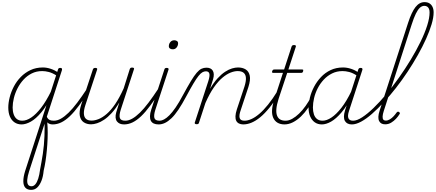

<svg xmlns="http://www.w3.org/2000/svg" viewBox="-20 -1154 4101 1807"><path d="M183 17Q145 17 116.5 -2.5Q88 -22 73 -57.5Q58 -93 58 -142Q58 -186 71 -237.5Q84 -289 110 -339Q136 -389 175.5 -429.5Q215 -470 267 -494.5Q319 -519 384 -519Q419 -519 457 -506.5Q495 -494 526 -472L515 -441Q473 -468 439.5 -476.5Q406 -485 377 -485Q323 -485 279 -463Q235 -441 201.5 -404.5Q168 -368 145 -323Q122 -278 110.5 -231Q99 -184 99 -142Q99 -106 109 -77.5Q119 -49 139 -33.5Q159 -18 190 -18Q229 -18 273.5 -47.5Q318 -77 366 -138.5Q414 -200 462 -298L470 -260Q420 -158 369 -97Q318 -36 270.5 -9.5Q223 17 183 17ZM273 633Q238 633 219 613Q200 593 199.5 552.5Q199 512 217 454L526 -500Q529 -515 548 -515Q560 -515 562.5 -508.5Q565 -502 563 -494L254 458Q239 505 236.5 536.5Q234 568 244 583.5Q254 599 277 599Q297 599 313 580Q329 561 340 526Q351 491 357 443Q363 411 370 373Q377 335 383 294.5Q389 254 393 211Q397 168 398.5 125Q400 82 400 41.5Q400 1 397 -37L420 -46Q426 -4 428 46.5Q430 97 428 150.5Q426 204 421 258Q416 312 408.5 361.5Q401 411 391 452Q386 508 370 548Q354 588 330.5 610.5Q307 633 273 633ZM476 17Q446 17 428 0.5Q410 -16 400 -52L411 -78Q418 -59 425.5 -45.5Q433 -32 447.5 -25Q462 -18 487 -18Q496 -18 499 -12.5Q502 -7 500.5 -0.5Q499 6 492 11.5Q485 17 476 17Z M476 17Q467 17 463 11.5Q459 6 460.5 -0.5Q462 -7 469 -12.5Q476 -18 488 -18Q519 -18 553 -37Q587 -56 625.5 -93.5Q664 -131 707 -188Q750 -245 800 -321Q805 -330 812.5 -328.5Q820 -327 823.5 -320.5Q827 -314 822 -304Q768 -221 723 -160Q678 -99 637 -60Q596 -21 556.5 -2Q517 17 476 17Z M837 16Q797 16 768.5 -3Q740 -22 731.5 -62Q723 -102 744 -168L854 -500Q857 -508 862 -511.5Q867 -515 878 -515Q887 -515 892 -511Q897 -507 894 -499L783 -163Q768 -117 769.5 -84.5Q771 -52 789 -35.5Q807 -19 843 -19Q872 -19 908.5 -33.5Q945 -48 984.5 -82Q1024 -116 1064 -174.5Q1104 -233 1144 -322L1201 -503Q1204 -511 1208.5 -514.5Q1213 -518 1224 -518Q1233 -518 1238.5 -514.5Q1244 -511 1241 -503L1116 -120Q1100 -69 1108 -43.5Q1116 -18 1160 -18Q1168 -18 1170.5 -12.5Q1173 -7 1172 -0.5Q1171 6 1165 11.5Q1159 17 1149 17Q1125 17 1108.5 10Q1092 3 1081 -11Q1070 -25 1068 -46.5Q1066 -68 1074 -97L1103 -190Q1067 -129 1030.5 -89.5Q994 -50 959.5 -27Q925 -4 893.5 6Q862 16 837 16Z M1147 17Q1138 17 1134 11.5Q1130 6 1131.5 -0.5Q1133 -7 1140 -12.5Q1147 -18 1159 -18Q1190 -18 1224 -37Q1258 -56 1296.5 -93.5Q1335 -131 1378 -188Q1421 -245 1471 -321Q1476 -330 1483.5 -328.5Q1491 -327 1494.5 -320.5Q1498 -314 1493 -304Q1439 -221 1394 -160Q1349 -99 1308 -60Q1267 -21 1227.5 -2Q1188 17 1147 17Z M1472 17Q1446 17 1427.5 8.5Q1409 0 1400 -17Q1391 -34 1391.5 -61Q1392 -88 1404 -124L1527 -500Q1529 -508 1534 -511.5Q1539 -515 1550 -515Q1559 -515 1564 -510.5Q1569 -506 1566 -499L1442 -121Q1426 -70 1433 -44Q1440 -18 1482 -18Q1491 -18 1494.5 -12.5Q1498 -7 1496.5 -0.5Q1495 6 1489 11.5Q1483 17 1472 17ZM1606 -690Q1590 -690 1579.5 -697.5Q1569 -705 1569 -719Q1569 -741 1583 -758Q1597 -775 1620 -775Q1635 -775 1645.5 -768Q1656 -761 1656 -746Q1656 -725 1642.5 -707.5Q1629 -690 1606 -690Z M1473 17Q1464 17 1460 11.5Q1456 6 1457.5 -0.5Q1459 -7 1465.5 -12.5Q1472 -18 1484 -18Q1501 -18 1524 -30Q1547 -42 1574 -69Q1601 -96 1633 -142.5Q1665 -189 1702 -259Q1746 -340 1776.5 -390.5Q1807 -441 1831 -469Q1855 -497 1876.5 -507Q1898 -517 1923 -517Q1934 -517 1936 -512Q1938 -507 1935.5 -500Q1933 -493 1928 -488Q1923 -483 1918 -483Q1901 -483 1884.5 -473.5Q1868 -464 1848 -439Q1828 -414 1800.5 -368Q1773 -322 1734 -249Q1694 -174 1659.5 -122.5Q1625 -71 1593.5 -41Q1562 -11 1532.5 3Q1503 17 1473 17Z M2269 17Q2247 17 2229.5 8.5Q2212 0 2203.5 -17Q2195 -34 2196 -60.5Q2197 -87 2209 -124L2281 -340Q2296 -388 2294.5 -420Q2293 -452 2273.5 -468.5Q2254 -485 2217 -485Q2186 -485 2149.5 -470.5Q2113 -456 2073 -422.5Q2033 -389 1992.5 -331Q1952 -273 1913 -184L1853 0Q1851 8 1846.5 11.5Q1842 15 1831 15Q1821 15 1816 11Q1811 7 1813 0L1940 -389Q1956 -438 1950.5 -460.5Q1945 -483 1917 -483Q1908 -483 1904 -488Q1900 -493 1901.5 -500Q1903 -507 1908.5 -512Q1914 -517 1923 -517Q1944 -517 1959 -510Q1974 -503 1982.5 -489Q1991 -475 1992 -455Q1993 -435 1985 -407L1957 -318Q1992 -378 2028 -417Q2064 -456 2098.5 -478.5Q2133 -501 2164 -510Q2195 -519 2220 -519Q2263 -519 2292.5 -500.5Q2322 -482 2330.5 -442Q2339 -402 2318 -336L2246 -119Q2228 -69 2235.5 -43.5Q2243 -18 2281 -18Q2288 -18 2291 -12.5Q2294 -7 2292.5 -0.5Q2291 6 2285.5 11.5Q2280 17 2269 17Z M2269 17Q2260 17 2256 11.5Q2252 6 2253.5 -0.5Q2255 -7 2262 -12.5Q2269 -18 2281 -18Q2311 -18 2346 -33.5Q2381 -49 2420.5 -82.5Q2460 -116 2503 -169.5Q2546 -223 2593 -299Q2600 -310 2607 -308Q2614 -306 2617 -298Q2620 -290 2613 -281Q2563 -198 2517 -141.5Q2471 -85 2429 -50.5Q2387 -16 2347 0.5Q2307 17 2269 17Z M2659 17Q2619 17 2592 1Q2565 -15 2551.5 -45.5Q2538 -76 2540.5 -119Q2543 -162 2561 -217L2643 -468H2552Q2543 -468 2541 -472.5Q2539 -477 2542 -485Q2545 -493 2549 -496.5Q2553 -500 2563 -500H2654L2724 -715Q2727 -723 2732 -726.5Q2737 -730 2748 -730Q2758 -730 2762.5 -726Q2767 -722 2764 -714L2694 -500H2822Q2833 -500 2834 -496Q2835 -492 2833 -484Q2830 -474 2825.5 -471Q2821 -468 2811 -468H2683L2602 -224Q2584 -167 2581 -128Q2578 -89 2588 -64.5Q2598 -40 2618 -29Q2638 -18 2667 -18Q2675 -18 2678.5 -12.5Q2682 -7 2681.5 -0.5Q2681 6 2675.5 11.5Q2670 17 2659 17Z M2656 17Q2647 17 2643 11.5Q2639 6 2640.5 -0.5Q2642 -7 2649 -12.5Q2656 -18 2668 -18Q2698 -18 2730.5 -36Q2763 -54 2795 -85Q2827 -116 2856.5 -157.5Q2886 -199 2910 -246Q2914 -254 2921 -254Q2928 -254 2933 -248.5Q2938 -243 2935 -235Q2910 -183 2879 -137.5Q2848 -92 2812 -57.5Q2776 -23 2736.5 -3Q2697 17 2656 17Z M3009 17Q2971 17 2943 -2.5Q2915 -22 2899.5 -57.5Q2884 -93 2884 -142Q2884 -185 2897 -236.5Q2910 -288 2936 -337.5Q2962 -387 3001 -428.5Q3040 -470 3092 -494.5Q3144 -519 3209 -519Q3245 -519 3283.5 -506.5Q3322 -494 3352 -472L3341 -441Q3300 -468 3266.5 -476.5Q3233 -485 3204 -485Q3150 -485 3105.5 -463Q3061 -441 3027 -404.5Q2993 -368 2970 -323Q2947 -278 2936 -231Q2925 -184 2925 -142Q2925 -106 2934.5 -77.5Q2944 -49 2964.5 -33.5Q2985 -18 3016 -18Q3054 -18 3099 -47.5Q3144 -77 3192.5 -138.5Q3241 -200 3288 -298L3297 -260Q3247 -158 3195 -97Q3143 -36 3096 -9.5Q3049 17 3009 17ZM3290 17Q3268 17 3251.5 8.5Q3235 0 3226 -16Q3217 -32 3217 -56.5Q3217 -81 3227 -114L3352 -500Q3355 -508 3360 -511.5Q3365 -515 3375 -515Q3387 -515 3390 -509Q3393 -503 3390 -495L3265 -111Q3249 -63 3259.5 -40.5Q3270 -18 3302 -18Q3309 -18 3312 -12.5Q3315 -7 3314 -0.5Q3313 6 3307 11.5Q3301 17 3290 17Z M3292 17Q3283 17 3280 11.5Q3277 6 3279 -0.5Q3281 -7 3288 -12.5Q3295 -18 3304 -18Q3339 -18 3388.5 -50Q3438 -82 3496 -138Q3554 -194 3615 -267Q3676 -340 3735 -423.5Q3794 -507 3846 -593Q3898 -679 3938 -761Q3978 -843 4000.5 -914Q4023 -985 4023 -1037Q4023 -1046 4028 -1051Q4033 -1056 4041 -1056Q4049 -1056 4055 -1051Q4061 -1046 4061 -1037Q4061 -989 4042 -925.5Q4023 -862 3990 -788.5Q3957 -715 3912.5 -636Q3868 -557 3816 -478.5Q3764 -400 3707 -327Q3650 -254 3592.5 -192Q3535 -130 3481 -82.5Q3427 -35 3378.5 -9Q3330 17 3292 17Z M3605 16Q3585 16 3570.5 8.5Q3556 1 3548 -15Q3540 -31 3541 -55.5Q3542 -80 3553 -113L3821 -940Q3854 -1041 3890.5 -1087.5Q3927 -1134 3975 -1134Q4003 -1134 4021.5 -1122.5Q4040 -1111 4050.5 -1089.5Q4061 -1068 4061 -1037Q4061 -1028 4055 -1023Q4049 -1018 4041 -1018Q4033 -1018 4028 -1023Q4023 -1028 4023 -1037Q4023 -1058 4017 -1071.5Q4011 -1085 4000 -1092Q3989 -1099 3974 -1099Q3951 -1099 3931.5 -1081Q3912 -1063 3893.5 -1025Q3875 -987 3855 -925L3592 -110Q3582 -79 3581 -58.5Q3580 -38 3587.5 -28.5Q3595 -19 3611 -19Q3630 -19 3649.5 -31Q3669 -43 3685 -60.5Q3701 -78 3712 -94Q3717 -100 3722.5 -102.5Q3728 -105 3735 -100Q3743 -95 3743.5 -89.5Q3744 -84 3739 -78Q3727 -58 3707 -36.5Q3687 -15 3661.5 0.5Q3636 16 3605 16Z"/></svg>

Font: Playwrite CU Thin
Style: Regular
Weight: 250
Designer: Veronika Burian, José Scaglione
Foundry: TypeTogether
Version: Version 1.002